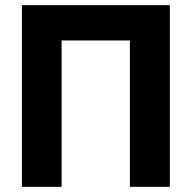

<svg xmlns="http://www.w3.org/2000/svg" viewBox="-20 -725 743 745"><path d="M484 0V-705H639V0ZM65 0V-705H219V0ZM156 -568V-705H556V-568Z"/></svg>

Font: TikTok Sans 24pt
Style: Bold
Weight: 700
Version: Version 4.000